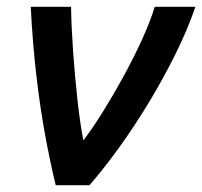

<svg xmlns="http://www.w3.org/2000/svg" viewBox="-20 -542 592 562"><path d="M143 0Q126 -70 111 -153Q96 -236 85.5 -329Q75 -422 70 -522H188Q189 -462 194 -391Q199 -320 206.5 -251.5Q214 -183 224 -131Q250 -165 280 -213Q310 -261 340 -315.5Q370 -370 394.5 -423.5Q419 -477 433 -522H552Q529 -455 493 -382.5Q457 -310 414.5 -240Q372 -170 327.5 -108.5Q283 -47 242 0Z"/></svg>

Font: Ubuntu Sans SemiBold
Style: Italic
Weight: 600
Italic angle: -13.5°
Designer: Dalton Maag Ltd
Foundry: Dalton Maag Ltd
Version: Version 1.006